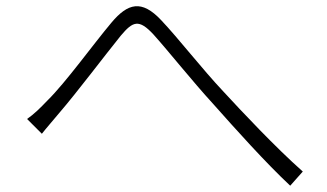

<svg xmlns="http://www.w3.org/2000/svg" viewBox="-20 -639 1040 610"><path d="M66 -261 113 -214C127 -232 150 -258 169 -281C225 -346 313 -463 364 -526C402 -571 421 -580 468 -529C514 -478 591 -381 658 -308C729 -228 824 -122 902 -49L942 -94C855 -171 748 -285 689 -349C622 -420 547 -517 492 -575C430 -641 386 -629 334 -567C276 -498 189 -377 131 -320C107 -295 89 -277 66 -261Z"/></svg>

Font: GenYoGothic2 TW L
Style: Regular
Weight: 300
Version: Version 2.100;PS 2.1;hotconv 16.6.51;makeotf.lib2.5.65220 DE